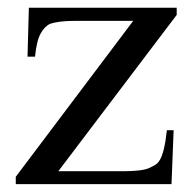

<svg xmlns="http://www.w3.org/2000/svg" viewBox="-20 -467 484 487"><path d="M127.9 -32.7H292Q342.3 -32.7 359.9 -41.5Q368.2 -45.4 374.5 -49.3Q380.9 -53.2 386 -62.3Q391.1 -71.3 395.5 -88.6Q399.9 -106 403.3 -136.7H420.4L415 0H20V-18.6L317.9 -414.1H169.9Q147 -414.1 131.6 -411.9Q116.2 -409.7 107.4 -406.7Q93.3 -400.4 83 -381.8Q72.8 -363.3 68.8 -323.2H49.8L53.2 -447.3H428.2V-429.2Z"/></svg>

Font: Doulos SIL
Style: Regular
Weight: 400
Designer: Walt Agee, Victor Gaultney, Peter Martin, Debbi Hosken
Foundry: SIL International
Version: Version 4.110; 2011; Maintenance release